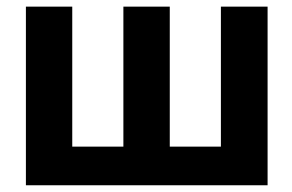

<svg xmlns="http://www.w3.org/2000/svg" viewBox="-20 -550 868 570"><path d="M194.5 -530.3V-114.7H346.3V-530.3H484V-114.7H635.8V-530.3H774.4V0H56.9V-530.3Z"/></svg>

Font: WEMIX Pretendard Variable
Style: Regular
Weight: 400
Designer: Base glyphs from Inter by Rasmus Andersson; Hangeul glyphs from Noto Sans CJK(Source Han Sans) by Jang Soo-young and Kan
Foundry: Kil Hyung-jin
Version: Version 1.000;Glyphs 3.2 (3208)